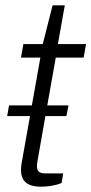

<svg xmlns="http://www.w3.org/2000/svg" viewBox="-20 -692 344 723"><path d="M135 11C158 11 189 7 212 -3L218 -39H154C127 -39 119 -47 119 -67C119 -74 121 -85 123 -96L151 -255H230L238 -295H158L190 -475H295L304 -526H198L224 -672H178L141 -526H68L59 -475H132L100 -295H14L7 -255H93L62 -81C60 -71 59 -61 59 -53C59 -14 78 11 135 11Z"/></svg>

Font: Archivo ExtraLight
Style: Italic
Weight: 200
Italic angle: -10°
Designer: Hector Gatti
Foundry: Omnibus-Type
Version: Version 2.001